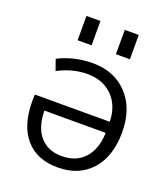

<svg xmlns="http://www.w3.org/2000/svg" viewBox="-137 -835 825 942"><g transform="rotate(20 276.0 -363.5)"><path d="M352 -610V-737H425V-610ZM152 -610V-737H225V-610ZM437 -230H117Q118 -143 159 -96Q200 -49 272 -49Q347 -49 390.5 -96.5Q434 -144 437 -230ZM437 -288Q435 -373 385 -422Q335 -471 255 -471Q178 -471 102 -431L82 -488Q166 -530 262 -530Q374 -530 443 -457Q512 -384 512 -260Q512 -134 447.5 -62Q383 10 272 10Q164 10 104.5 -58.5Q45 -127 45 -255Q45 -278 46 -288Z"/></g></svg>

Font: Mplus 1p
Style: Regular
Weight: 400
Version: Version 1.061